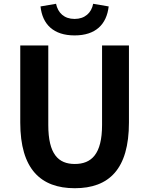

<svg xmlns="http://www.w3.org/2000/svg" viewBox="-20 -980 788 1014"><path d="M375 14C556 14 661 -87 661 -333V-740H519V-320C519 -166 463 -114 375 -114C288 -114 235 -166 235 -320V-740H87V-333C87 -87 195 14 375 14ZM374 -793C485 -793 543 -851 554 -946L472 -960C463 -912 428 -880 374 -880C319 -880 286 -912 276 -960L194 -946C204 -851 263 -793 374 -793Z"/></svg>

Font: Noto Sans CJK KR Bold
Style: Regular
Weight: 700
Designer: Ryoko NISHIZUKA (kana & ideographs); Paul D. Hunt (Latin, Greek & Cyrillic); Wenlong ZHANG (bopomofo); Sandoll Communica
Foundry: Adobe Systems Incorporated
Version: Version 1.004;PS 1.004;hotconv 1.0.82;makeotf.lib2.5.63406